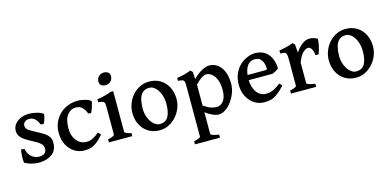

<svg xmlns="http://www.w3.org/2000/svg" viewBox="-79 -1147 3795 1861"><g transform="rotate(-15 1818.5 -216.5)"><path d="M183.1 14.6Q154.8 14.6 116.9 5.9Q79.1 -2.9 46.4 -21Q43 -22.5 41.5 -37.4Q40 -52.2 40.3 -74Q40.5 -95.7 43 -117.7Q45.4 -139.6 49.8 -155.3L83 -149.9Q90.8 -101.6 124.3 -71.5Q157.7 -41.5 202.6 -41.5Q275.4 -41.5 275.4 -103.5Q275.4 -129.9 258.1 -148.7Q240.7 -167.5 213.6 -183.1Q186.5 -198.7 156.7 -214.4Q129.9 -228.5 104.2 -245.6Q78.6 -262.7 62 -285.6Q45.4 -308.6 45.4 -339.4Q45.4 -379.9 69.1 -408.9Q92.8 -438 130.6 -453.4Q168.5 -468.8 210 -468.8Q248 -468.8 288.6 -458.5Q329.1 -448.2 350.6 -431.2Q355 -427.7 350.6 -408Q346.2 -388.2 338.4 -366.5Q330.6 -344.7 323.7 -335.9L294.9 -339.8Q263.7 -419.9 202.1 -419.9Q171.9 -419.9 155 -404.3Q138.2 -388.7 138.2 -368.7Q138.2 -337.4 169.4 -317.9Q200.7 -298.3 248.5 -272.9Q276.9 -258.8 304.4 -241.5Q332 -224.1 350.1 -199.5Q368.2 -174.8 368.2 -138.2Q368.2 -86.4 346.9 -55.7Q325.7 -24.9 294.4 -9.8Q263.2 5.4 232.7 10Q202.1 14.6 183.1 14.6Z M640.1 14.6Q588.9 14.6 543.7 -12.9Q498.5 -40.5 470.5 -92.5Q442.4 -144.5 442.4 -216.8Q442.4 -287.1 475.8 -344.2Q509.3 -401.4 567.9 -435.1Q626.5 -468.8 701.2 -468.8Q722.7 -468.8 748.5 -463.9Q774.4 -459 797.1 -450.4Q819.8 -441.9 830.6 -430.2Q831.5 -424.3 828.1 -408.9Q824.7 -393.6 818.6 -375Q812.5 -356.4 806.2 -340.8Q799.8 -325.2 795.4 -318.4L767.6 -323.2Q754.4 -360.8 729.7 -385.5Q705.1 -410.2 662.1 -410.2Q616.2 -410.2 580.8 -367.7Q545.4 -325.2 544.9 -231.9Q544.9 -179.2 563.5 -140.9Q582 -102.5 612.8 -81.8Q643.6 -61 680.2 -61Q698.7 -61 715.3 -64.5Q731.9 -67.9 754.4 -80.3Q776.9 -92.8 811.5 -120.1L835.4 -92.8Q793 -44.4 760.5 -21.5Q728 1.5 699.5 8.1Q670.9 14.6 640.1 14.6Z M1001 -543.9Q975.6 -543.9 959.2 -556.9Q942.9 -569.8 942.9 -595.7Q942.9 -627.4 964.4 -647.2Q985.8 -667 1016.1 -667Q1040.5 -667 1057.6 -654.5Q1074.7 -642.1 1074.7 -615.7Q1074.7 -584.5 1053.7 -564.2Q1032.7 -543.9 1001 -543.9ZM889.2 0V-30.8Q922.4 -37.6 938.7 -45.9Q955.1 -54.2 955.1 -60.5V-319.8Q955.1 -353.5 952.9 -370.1Q950.7 -386.7 937.3 -393.3Q923.8 -399.9 889.2 -402.8V-432.1Q927.2 -438 964.1 -447.3Q1001 -456.5 1031.2 -468.8H1057.6V-60.5Q1057.6 -54.7 1072.8 -46.1Q1087.9 -37.6 1123.5 -30.8V0Z M1397.5 14.6Q1332.5 14.6 1283.9 -15.6Q1235.4 -45.9 1208.7 -98.1Q1182.1 -150.4 1182.1 -216.8Q1182.1 -265.1 1199.7 -310.3Q1217.3 -355.5 1249 -391.4Q1280.8 -427.2 1323.5 -448Q1366.2 -468.8 1416.5 -468.8Q1481.4 -468.8 1529.8 -438.5Q1578.1 -408.2 1604.7 -356Q1631.3 -303.7 1631.3 -236.8Q1631.3 -188 1612.8 -143.1Q1594.2 -98.1 1561.8 -62.5Q1529.3 -26.9 1487.1 -6.1Q1444.8 14.6 1397.5 14.6ZM1411.1 -43.9Q1473.1 -43.9 1498.5 -89.8Q1523.9 -135.7 1523.9 -217.3Q1523.9 -269 1507.6 -312.7Q1491.2 -356.4 1463.6 -383.3Q1436 -410.2 1402.3 -410.2Q1358.9 -410.2 1334.2 -386.5Q1309.6 -362.8 1299.6 -322.3Q1289.6 -281.7 1289.6 -231Q1289.6 -179.7 1307.4 -137.2Q1325.2 -94.7 1353.3 -69.3Q1381.3 -43.9 1411.1 -43.9Z M1689.9 234.4V203.6Q1755.9 188 1755.9 173.3V-339.8Q1755.9 -364.3 1752.2 -377.4Q1748.5 -390.6 1734.9 -396Q1721.2 -401.4 1689.9 -402.8V-432.1Q1738.3 -439.5 1767.8 -447.3Q1797.4 -455.1 1831.5 -468.8L1851.1 -449.2L1855.5 -377Q1907.7 -428.2 1949.7 -448.5Q1991.7 -468.8 2019.5 -468.8Q2064 -468.8 2100.6 -443.4Q2137.2 -418 2158.9 -367.9Q2180.7 -317.9 2180.7 -242.7Q2180.7 -196.8 2163.6 -151.1Q2146.5 -105.5 2118.4 -67.9Q2090.3 -30.3 2057.1 -7.8Q2023.9 14.6 1991.7 14.6Q1963.4 14.6 1930.9 0.7Q1898.4 -13.2 1858.4 -43V173.3Q1858.4 181.2 1876.7 189Q1895 196.8 1940.9 203.6V234.4ZM1988.3 -61Q2030.8 -61 2058.3 -99.1Q2085.9 -137.2 2085.4 -208Q2085.4 -268.6 2068.6 -309.8Q2051.8 -351.1 2025.4 -372.1Q1999 -393.1 1969.7 -393.1Q1952.1 -393.1 1926.8 -378.9Q1901.4 -364.7 1858.4 -319.8V-108.9Q1907.7 -77.6 1935.8 -69.3Q1963.9 -61 1988.3 -61Z M2446.8 14.6Q2393.1 14.6 2348.1 -13.9Q2303.2 -42.5 2276.1 -94Q2249 -145.5 2249 -214.4Q2249 -280.3 2275.4 -335Q2301.8 -389.6 2352.1 -425.3Q2376.5 -442.9 2410.6 -455.8Q2444.8 -468.8 2478 -468.8Q2542 -468.8 2581.5 -439.2Q2621.1 -409.7 2639.2 -364Q2657.2 -318.4 2657.2 -269.5Q2648.4 -259.8 2628.9 -249Q2609.4 -238.3 2593.8 -231.9H2354Q2355.5 -184.1 2371.1 -145.3Q2386.7 -106.4 2415.3 -83.7Q2443.8 -61 2483.9 -61Q2504.4 -61 2523.9 -64.9Q2543.5 -68.8 2568.6 -82Q2593.8 -95.2 2631.3 -122.6Q2637.7 -119.1 2645 -109.1Q2652.3 -99.1 2654.3 -95.2Q2609.9 -48.8 2577.1 -25.1Q2544.4 -1.5 2514.2 6.6Q2483.9 14.6 2446.8 14.6ZM2356 -283.2H2534.2Q2545.4 -283.2 2549.1 -286.9Q2552.7 -290.5 2552.7 -300.8Q2552.7 -319.8 2545.2 -346.2Q2537.6 -372.6 2518.1 -392.6Q2498.5 -412.6 2461.9 -412.6Q2414.6 -412.6 2388.7 -377.4Q2362.8 -342.3 2356 -283.2Z M2715.8 0V-30.8Q2781.7 -45.9 2781.7 -60.5V-327.6Q2781.7 -359.9 2778.3 -372.6Q2774.9 -385.3 2770.5 -389.6Q2764.2 -396.5 2753.7 -398.9Q2743.2 -401.4 2715.8 -402.8V-432.1Q2762.2 -440.4 2792.2 -447.8Q2822.3 -455.1 2857.4 -468.8L2877 -449.2L2883.3 -365.2Q2909.7 -408.7 2947.3 -438.7Q2984.9 -468.8 3026.9 -468.8Q3044.4 -468.8 3064 -463.6Q3083.5 -458.5 3101.6 -448.2Q3106 -445.3 3104.5 -427Q3103 -408.7 3097.9 -383.8Q3092.8 -358.9 3085.9 -335.2Q3079.1 -311.5 3073.2 -298.3H3042.5Q3038.6 -337.9 3024.4 -361.8Q3010.3 -385.7 2988.3 -385.7Q2968.8 -385.7 2940.2 -361.3Q2911.6 -336.9 2884.3 -266.6V-60.5Q2884.3 -53.2 2903.8 -45.4Q2923.3 -37.6 2969.2 -30.8V0Z M3368.7 14.6Q3303.7 14.6 3255.1 -15.6Q3206.5 -45.9 3179.9 -98.1Q3153.3 -150.4 3153.3 -216.8Q3153.3 -265.1 3170.9 -310.3Q3188.5 -355.5 3220.2 -391.4Q3252 -427.2 3294.7 -448Q3337.4 -468.8 3387.7 -468.8Q3452.6 -468.8 3501 -438.5Q3549.3 -408.2 3575.9 -356Q3602.5 -303.7 3602.5 -236.8Q3602.5 -188 3584 -143.1Q3565.4 -98.1 3533 -62.5Q3500.5 -26.9 3458.3 -6.1Q3416 14.6 3368.7 14.6ZM3382.3 -43.9Q3444.3 -43.9 3469.7 -89.8Q3495.1 -135.7 3495.1 -217.3Q3495.1 -269 3478.8 -312.7Q3462.4 -356.4 3434.8 -383.3Q3407.2 -410.2 3373.5 -410.2Q3330.1 -410.2 3305.4 -386.5Q3280.8 -362.8 3270.8 -322.3Q3260.7 -281.7 3260.7 -231Q3260.7 -179.7 3278.6 -137.2Q3296.4 -94.7 3324.5 -69.3Q3352.5 -43.9 3382.3 -43.9Z"/></g></svg>

Font: David Libre Medium
Style: Regular
Weight: 500
Designer: Ismar David, J. Victor Gaultney, Annie Olsen and Meir Sadan
Foundry: Monotype Imaging Inc. & SIL International
Version: Version 1.100; ttfautohint (v1.8.4.7-5d5b)